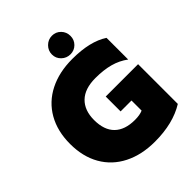

<svg xmlns="http://www.w3.org/2000/svg" viewBox="-253 -1044 1196 1196"><g transform="rotate(-45 345.5 -445.5)"><path d="M334 -823Q334 -857 358.5 -881.5Q383 -906 417 -906Q451 -906 474.5 -882Q498 -858 498 -823Q498 -789 474.5 -765.5Q451 -742 417 -742Q383 -742 358.5 -765.5Q334 -789 334 -823ZM20 -349Q20 -461 67 -543.5Q114 -626 201 -670Q288 -714 404 -714Q560 -714 648 -656V-465Q604 -498 549 -513Q494 -528 422 -528Q328 -528 279.5 -481Q231 -434 231 -349Q231 -260 277.5 -214.5Q324 -169 412 -169Q455 -169 482 -181V-270H386V-401H671V-51Q565 15 404 15Q288 15 201 -29Q114 -73 67 -155Q20 -237 20 -349Z"/></g></svg>

Font: Prompt ExtraBold
Style: Regular
Weight: 800
Designer: Katatrad Team
Foundry: CadsonDemak
Version: Version 1.001